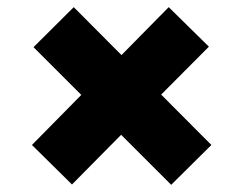

<svg xmlns="http://www.w3.org/2000/svg" viewBox="-20 -620 677 534"><path d="M180.2 -106.9 68.8 -216.8 206.1 -356 73.2 -488.8 185.1 -600.1 317.9 -466.8 449.2 -600.1 561 -490.2 428.2 -356.9 567.9 -216.8 456.1 -106 316.9 -245.1Z"/></svg>

Font: SVN-Poppins
Style: Bold
Weight: 700
Designer: Ninad Kale (Devanagari), Jonny Pinhorn (Latin)
Foundry: Indian Type Foundry
Version: Version 3.200;PS 1.000;hotconv 16.6.54;makeotf.lib2.5.65590